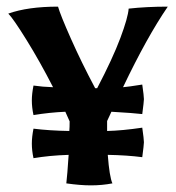

<svg xmlns="http://www.w3.org/2000/svg" viewBox="-20 -553 531 579"><path d="M303 -188V-158Q348 -159 409 -168Q414 -133 414 -124Q414 -117 409 -79Q363 -85 305 -86Q310 -20 319 0Q288 6 254 6Q222 6 180 0Q183 -25 187 -86Q156 -85 130.5 -82.5Q105 -80 81 -76Q76 -99 76 -120Q76 -140 81 -165Q129 -159 189 -158Q190 -168 190 -187L177 -216Q130 -214 81 -206Q76 -229 76 -250Q76 -270 81 -295Q108 -291 140 -290Q100 -368 60 -432.5Q20 -497 5 -512Q64 -533 155 -533Q162 -508 194 -436Q226 -364 267 -287H273Q320 -377 343 -438.5Q366 -500 368 -527Q422 -533 486 -533Q423 -441 351 -290Q365 -291 409 -298Q414 -263 414 -254Q414 -247 409 -209Q385 -212 316 -216Z"/></svg>

Font: Mirza SemiBold
Style: Regular
Weight: 600
Designer: Arabic design by Kourosh Beigpour, Latin design by Eduardo Tunni, engineering by Lasse Fister
Version: Version 1.0010g